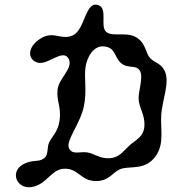

<svg xmlns="http://www.w3.org/2000/svg" viewBox="-20 -747 764 824"><path d="M402 -725C444 -710 408 -634 436 -610C464 -586 529 -615 572 -582C608 -555 604 -518 626 -496C647 -475 672 -476 688 -440C709 -392 676 -315 672 -255C668 -193 686 -131 649 -78C606 -17 545 -34 505 -24C463 -13 454 30 392 30C328 30 318 -22 260 -23C199 -24 183 46 114 56C49 65 17 -17 90 -47C127 -62 146 -51 168 -67C191 -83 179 -113 192 -138C205 -163 230 -184 236 -232C243 -292 222 -311 227 -362C232 -411 295 -453 275 -494C251 -541 187 -467 143 -478C98 -489 93 -546 158 -584C212 -615 242 -573 292 -595C346 -619 345 -745 402 -725ZM423 -548C383 -550 354 -506 347 -459C340 -411 354 -358 340 -291C324 -214 261 -143 276 -111C291 -80 324 -98 354 -93C383 -89 408 -65 452 -68C493 -71 508 -98 538 -125C564 -148 599 -160 600 -211C601 -256 577 -284 575 -322C573 -354 597 -417 580 -444C563 -471 530 -451 501 -475C469 -501 478 -545 423 -548Z"/></svg>

Font: PicNic
Style: Regular
Weight: 400
Designer: Mariel Nils
Foundry: Velvetyne Type Foundry
Version: Version 2.000;Glyphs 3.2.3 (3260)